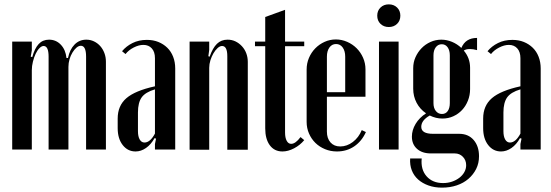

<svg xmlns="http://www.w3.org/2000/svg" viewBox="-20 -686 2526 881"><path d="M292 -420Q300 -459 322 -481.5Q344 -504 376 -504Q395 -504 411.5 -496Q428 -488 440 -474.5Q452 -461 459 -442.5Q466 -424 466 -403V0H375V-426Q375 -476 351 -476Q341 -476 331 -467.5Q321 -459 312.5 -445Q304 -431 299 -414Q294 -397 294 -379V0H203V-426Q203 -475 180 -475Q171 -475 161 -465Q151 -455 143.5 -439Q136 -423 131 -403Q126 -383 126 -364V0H36V-495H126V-455L121 -426L128 -424Q139 -464 157.5 -484Q176 -504 205 -504Q237 -504 259 -481Q281 -458 285 -420Z M520 -142Q520 -201 560 -235.5Q600 -270 691 -290V-419Q691 -448 676.5 -464Q662 -480 638 -480Q617 -480 593.5 -468Q570 -456 556 -438L540 -451Q559 -474 588 -488.5Q617 -503 654 -503Q683 -503 706.5 -493.5Q730 -484 747.5 -467Q765 -450 774.5 -425.5Q784 -401 784 -372V0H691V-25L696 -50L689 -52Q673 -23 650 -7Q627 9 602 9Q566 9 543 -20.5Q520 -50 520 -98ZM643 -32Q669 -32 691 -73V-276Q647 -263 630 -239Q613 -215 613 -170V-84Q613 -60 621 -46Q629 -32 643 -32Z M942 -426Q956 -466 975.5 -485Q995 -504 1024 -504Q1044 -504 1060.5 -496Q1077 -488 1090 -474Q1103 -460 1110 -441.5Q1117 -423 1117 -402V1H1023V-428Q1023 -475 999 -475Q989 -475 978.5 -465.5Q968 -456 959.5 -441.5Q951 -427 945.5 -409.5Q940 -392 940 -375V1H850V-495H940V-457L936 -428Z M1276 9Q1239 9 1218 -19.5Q1197 -48 1197 -97V-474H1150V-495H1197V-608L1288 -641V-495H1376V-474H1288V-78Q1288 -54 1295.5 -40Q1303 -26 1316 -26Q1336 -26 1359 -57L1376 -43Q1357 -20 1329.5 -5.5Q1302 9 1276 9Z M1387 -367Q1387 -395 1397.5 -420Q1408 -445 1426.5 -464Q1445 -483 1469.5 -494Q1494 -505 1521 -505Q1548 -505 1573 -494Q1598 -483 1616.5 -464.5Q1635 -446 1646 -421Q1657 -396 1657 -368V-242H1480V-82Q1480 -51 1496.5 -32.5Q1513 -14 1541 -14Q1572 -14 1599 -34.5Q1626 -55 1640 -89L1659 -80Q1640 -38 1605.5 -14.5Q1571 9 1526 9Q1497 9 1471.5 -1.5Q1446 -12 1427.5 -30Q1409 -48 1398 -73Q1387 -98 1387 -127ZM1564 -263V-426Q1564 -452 1552.5 -468Q1541 -484 1522 -484Q1503 -484 1491.5 -468Q1480 -452 1480 -426V-263Z M1711 -614Q1711 -637 1726 -651.5Q1741 -666 1764 -666Q1787 -666 1802 -651.5Q1817 -637 1817 -614Q1817 -591 1802 -576.5Q1787 -562 1764 -562Q1741 -562 1726 -576.5Q1711 -591 1711 -614ZM1809 -495V0H1719V-495Z M2008 175Q1974 175 1946 165Q1918 155 1898.5 137.5Q1879 120 1869.5 95.5Q1860 71 1862 41H1915Q1910 92 1937.5 123Q1965 154 2013 154Q2035 154 2054 147.5Q2073 141 2087.5 130Q2102 119 2110.5 104Q2119 89 2119 72Q2119 49 2104 33.5Q2089 18 2067 18H1957Q1917 18 1893.5 -3Q1870 -24 1870 -59Q1870 -89 1887 -117.5Q1904 -146 1935 -166Q1907 -185 1891.5 -214.5Q1876 -244 1876 -279V-373Q1876 -400 1886.5 -423.5Q1897 -447 1914.5 -465Q1932 -483 1955.5 -493.5Q1979 -504 2005 -504Q2030 -504 2054 -494Q2078 -484 2097 -466Q2116 -512 2169 -512V-456Q2151 -461 2136 -461Q2118 -461 2108 -454Q2137 -420 2137 -375V-277Q2137 -249 2127 -224Q2117 -199 2100 -181Q2083 -163 2060 -152.5Q2037 -142 2010 -142Q1980 -142 1952 -156Q1913 -134 1913 -104Q1913 -72 1967 -72H2087Q2129 -72 2153.5 -43.5Q2178 -15 2178 31Q2178 63 2165 89Q2152 115 2129.5 134.5Q2107 154 2076 164.5Q2045 175 2008 175ZM1969 -213Q1969 -190 1980 -176.5Q1991 -163 2008 -163Q2025 -163 2034.5 -176.5Q2044 -190 2044 -213V-432Q2044 -455 2034 -469Q2024 -483 2007 -483Q1990 -483 1979.5 -469Q1969 -455 1969 -432Z M2197 -142Q2197 -201 2237 -235.5Q2277 -270 2368 -290V-419Q2368 -448 2353.5 -464Q2339 -480 2315 -480Q2294 -480 2270.5 -468Q2247 -456 2233 -438L2217 -451Q2236 -474 2265 -488.5Q2294 -503 2331 -503Q2360 -503 2383.5 -493.5Q2407 -484 2424.5 -467Q2442 -450 2451.5 -425.5Q2461 -401 2461 -372V0H2368V-25L2373 -50L2366 -52Q2350 -23 2327 -7Q2304 9 2279 9Q2243 9 2220 -20.5Q2197 -50 2197 -98ZM2320 -32Q2346 -32 2368 -73V-276Q2324 -263 2307 -239Q2290 -215 2290 -170V-84Q2290 -60 2298 -46Q2306 -32 2320 -32Z"/></svg>

Font: Moniqa Narrow Heading
Style: Bold
Weight: 700
Width: 4
Designer: Rajesh Rajput
Foundry: Rajesh Rajput
Version: Version 1.000